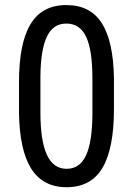

<svg xmlns="http://www.w3.org/2000/svg" viewBox="-20 -741 534 770"><path d="M350.6 -426.8Q350.6 -539.6 325.7 -593Q300.8 -646.5 246.1 -646.5Q192.9 -646.5 168 -594Q143.1 -541.5 142.1 -435.5V-289.1Q142.1 -176.8 168 -120.4Q193.8 -64 247.1 -64Q299.8 -64 324.7 -117.2Q349.6 -170.4 350.6 -279.8ZM437 -303.2Q437 -146 391.1 -68.1Q345.2 9.8 247.1 9.8Q151.9 9.8 105 -64.9Q58.1 -139.6 56.2 -289.6V-411.6Q56.2 -567.4 102.3 -644Q148.4 -720.7 246.1 -720.7Q342.3 -720.7 388.4 -647.9Q434.6 -575.2 437 -427.7Z"/></svg>

Font: MAUL Condensed
Style: Condensed Regular
Weight: 400
Designer: MAUL
Version: Version 1.0; 2020; ttfautohint (v1.8.3)